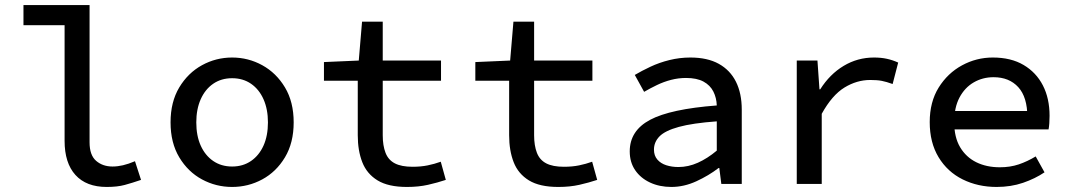

<svg xmlns="http://www.w3.org/2000/svg" viewBox="-20 -729 4240 761"><path d="M403 12Q322 12 279 -35.5Q236 -83 236 -171V-629H73V-709H335V-165Q335 -114 361 -91.5Q387 -69 426 -69Q446 -69 467.5 -74Q489 -79 515 -90L539 -16Q504 -4 474.5 4Q445 12 403 12Z M900 12Q836 12 780.5 -18Q725 -48 690.5 -105.5Q656 -163 656 -244Q656 -325 690.5 -382.5Q725 -440 780.5 -470.5Q836 -501 900 -501Q964 -501 1019.5 -470.5Q1075 -440 1109.5 -382.5Q1144 -325 1144 -244Q1144 -163 1109.5 -105.5Q1075 -48 1019.5 -18Q964 12 900 12ZM900 -69Q943 -69 975 -91Q1007 -113 1024.5 -152Q1042 -191 1042 -244Q1042 -296 1024.5 -335.5Q1007 -375 975 -397Q943 -419 900 -419Q857 -419 825 -397Q793 -375 775.5 -335.5Q758 -296 758 -244Q758 -191 775.5 -152Q793 -113 825 -91Q857 -69 900 -69Z M1593 12Q1519 12 1476.5 -14Q1434 -40 1416 -86Q1398 -132 1398 -193V-409H1264V-483L1402 -489L1415 -643H1497V-489H1728V-409H1497V-193Q1497 -152 1508 -123.5Q1519 -95 1545 -81.5Q1571 -68 1615 -68Q1648 -68 1675 -73.5Q1702 -79 1727 -88L1747 -16Q1714 -5 1676.5 3.5Q1639 12 1593 12Z M2193 12Q2119 12 2076.5 -14Q2034 -40 2016 -86Q1998 -132 1998 -193V-409H1864V-483L2002 -489L2015 -643H2097V-489H2328V-409H2097V-193Q2097 -152 2108 -123.5Q2119 -95 2145 -81.5Q2171 -68 2215 -68Q2248 -68 2275 -73.5Q2302 -79 2327 -88L2347 -16Q2314 -5 2276.5 3.5Q2239 12 2193 12Z M2641 12Q2594 12 2556.5 -5.5Q2519 -23 2497.5 -54.5Q2476 -86 2476 -129Q2476 -211 2556.5 -254Q2637 -297 2821 -311Q2820 -341 2807.5 -366Q2795 -391 2768.5 -405.5Q2742 -420 2699 -420Q2669 -420 2640 -412.5Q2611 -405 2584 -392Q2557 -379 2533 -365L2496 -432Q2523 -448 2558 -464.5Q2593 -481 2633.5 -491Q2674 -501 2716 -501Q2784 -501 2829 -476Q2874 -451 2897 -405Q2920 -359 2920 -294V0H2839L2831 -63H2828Q2789 -33 2740 -10.5Q2691 12 2641 12ZM2669 -67Q2708 -67 2746 -84Q2784 -101 2821 -132V-248Q2725 -241 2670.5 -226Q2616 -211 2594 -188.5Q2572 -166 2572 -136Q2572 -112 2585.5 -96.5Q2599 -81 2621 -74Q2643 -67 2669 -67Z M3138 0V-489H3220L3228 -375H3231Q3269 -435 3324 -468Q3379 -501 3444 -501Q3472 -501 3495 -496Q3518 -491 3540 -481L3518 -396Q3493 -405 3475 -408.5Q3457 -412 3429 -412Q3376 -412 3327 -382Q3278 -352 3237 -278V0Z M3930 12Q3856 12 3795.5 -18Q3735 -48 3700 -106Q3665 -164 3665 -245Q3665 -325 3700.5 -382Q3736 -439 3793 -470Q3850 -501 3915 -501Q3987 -501 4037 -471.5Q4087 -442 4113.5 -390.5Q4140 -339 4140 -270Q4140 -255 4139 -240.5Q4138 -226 4136 -216H3734V-289H4074L4052 -265Q4052 -344 4016 -383.5Q3980 -423 3918 -423Q3875 -423 3839.5 -402.5Q3804 -382 3783 -342.5Q3762 -303 3762 -245Q3762 -185 3785.5 -145.5Q3809 -106 3849.5 -86Q3890 -66 3943 -66Q3984 -66 4018 -77.5Q4052 -89 4085 -109L4120 -46Q4083 -21 4035 -4.5Q3987 12 3930 12Z"/></svg>

Font: Source Code Pro ExtraLight Medium
Style: Regular
Weight: 500
Monospace: yes
Version: Version 1.018;hotconv 1.0.116;makeotfexe 2.5.65601